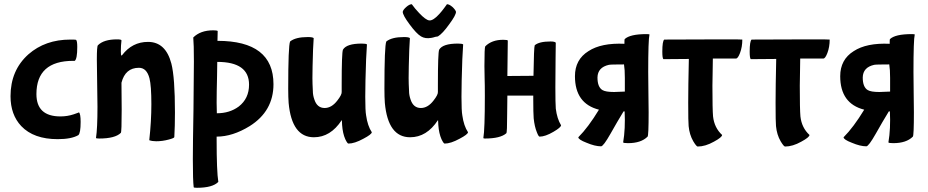

<svg xmlns="http://www.w3.org/2000/svg" viewBox="-20 -632 4407 912"><path d="M81 -33Q30 -87 30 -175Q30 -298 115 -374Q195 -444 314 -444Q337 -444 341 -443Q347 -439 347 -409Q347 -352 335 -343H328Q153 -343 153 -185Q153 -79 267 -79Q300 -79 330 -89Q360 -99 355 -99Q363 -91 363 -53Q363 1 352 10Q319 29 254 29Q140 29 81 -33Z M440 -350Q440 -412 445 -417Q473 -445 536 -445Q557 -445 557 -440Q554 -416 554 -388Q554 -368 557 -368Q558 -368 560 -370Q608 -433 683 -433Q767 -433 794 -330Q811 -264 811 -98Q811 -32 808 19Q808 24 781 31Q751 39 722 39Q703 39 689 34Q699 -56 699 -137Q699 -225 690 -260Q677 -310 640 -310Q575 -310 557 -239L558 -112Q558 -5 554 -1Q527 26 451 26Q436 26 436 23Q443 -22 443 -125Z M1009 32Q1009 182 1017 232Q990 260 915 260Q900 260 900 257Q896 225 896 125Q896 56 899 -110Q901 -276 901 -340Q901 -423 898 -454Q932 -488 993 -488Q1009 -488 1014 -485L1013 -438Q1279 -438 1279 -232Q1279 -104 1166 -33Q1085 17 1009 17ZM1012 -338 1011 -270Q1009 -193 1009 -144L1010 -94Q1071 -94 1114 -126Q1163 -164 1163 -230Q1163 -338 1012 -338Z M1604 -59Q1604 -61 1603 -61Q1550 20 1471 20Q1366 20 1351 -143Q1349 -169 1349 -210Q1349 -415 1358 -435Q1384 -456 1442 -456Q1465 -456 1470 -451L1467 -396Q1464 -306 1464 -261Q1464 -236 1466 -200Q1466 -180 1473 -160Q1486 -119 1522 -119Q1555 -119 1582 -154Q1604 -182 1603 -195V-229Q1603 -382 1609 -396Q1626 -425 1698 -425Q1719 -425 1723 -421L1719 -350Q1715 -240 1715 -172Q1715 -105 1719 -84Q1726 -34 1746 -4Q1746 6 1706 27Q1664 50 1635 50Q1630 50 1620 29Q1608 2 1605 -38Z M2129 -599Q2143 -586 2146 -576Q2146 -560 2114 -517Q2082 -472 2060 -459Q2057 -459 2048 -457Q2036 -453 2028 -452Q2000 -447 1980 -459Q1958 -472 1925 -517Q1893 -560 1893 -576Q1895 -586 1910 -599Q1925 -612 1936 -612Q1950 -592 1971 -570Q2002 -537 2019 -535Q2038 -533 2069 -568Q2079 -579 2090 -594Q2104 -613 2103 -612Q2114 -612 2129 -599ZM2061 -59Q2061 -61 2060 -61Q2007 20 1928 20Q1823 20 1808 -143Q1806 -169 1806 -210Q1806 -415 1815 -435Q1841 -456 1899 -456Q1922 -456 1927 -451L1924 -396Q1921 -306 1921 -261Q1921 -236 1923 -200Q1923 -180 1930 -160Q1943 -119 1979 -119Q2012 -119 2039 -154Q2061 -182 2060 -195V-229Q2060 -382 2066 -396Q2083 -425 2155 -425Q2176 -425 2180 -421L2176 -350Q2172 -240 2172 -172Q2172 -105 2176 -84Q2183 -34 2203 -4Q2203 6 2163 27Q2121 50 2092 50Q2087 50 2077 29Q2065 2 2062 -38Z M2618 -218Q2618 -274 2619 -356Q2620 -437 2620 -429Q2616 -435 2595 -435Q2541 -435 2520 -417Q2516 -410 2514 -272Q2526 -272 2390 -271Q2392 -434 2392 -439Q2392 -443 2370 -443Q2316 -443 2285 -412Q2281 -407 2281 -318Q2281 -279 2282 -257Q2283 -234 2283 -177Q2283 -17 2276 23Q2276 26 2283 26Q2357 26 2385 1Q2389 -2 2389 -90Q2389 -108 2390 -178Q2439 -178 2513 -178V-157Q2513 -96 2515 -70Q2519 -31 2530 -4Q2538 17 2543 17Q2570 17 2609 -6Q2645 -27 2645 -37Q2626 -68 2620 -116Q2618 -141 2618 -218Z M2948 -262V-197Q2912 -195 2897 -195Q2857 -195 2842 -204Q2818 -218 2818 -264Q2819 -312 2872 -324Q2880 -326 2944 -326Q2948 -302 2948 -262ZM3051 -470Q2972 -470 2947 -446Q2946 -445 2946 -424Q2836 -429 2775 -389Q2711 -349 2711 -270Q2711 -140 2825 -111Q2774 -27 2727 20Q2727 31 2766 46Q2806 63 2835 63Q2846 63 2880 3Q2912 -54 2942 -103H2947Q2951 -20 2940 44Q2940 48 2963 48Q3025 48 3056 17Q3061 13 3061 -99Q3061 -143 3060 -188Q3059 -234 3059 -290Q3059 -443 3065 -468Q3065 -470 3051 -470Z M3495 -380Q3485 -354 3476 -354H3366Q3366 -323 3365 -287Q3364 -264 3364 -225Q3364 -112 3367 -79Q3373 -25 3410 9Q3410 20 3371 41Q3330 64 3294 64Q3288 64 3273 39Q3255 8 3251 -33Q3249 -50 3249 -144Q3249 -220 3252 -352Q3220 -352 3131 -351Q3126 -356 3126 -387Q3126 -436 3135 -444Q3506 -446 3506 -444Q3506 -409 3495 -380Z M3910 -380Q3900 -354 3891 -354H3781Q3781 -323 3780 -287Q3779 -264 3779 -225Q3779 -112 3782 -79Q3788 -25 3825 9Q3825 20 3786 41Q3745 64 3709 64Q3703 64 3688 39Q3670 8 3666 -33Q3664 -50 3664 -144Q3664 -220 3667 -352Q3635 -352 3546 -351Q3541 -356 3541 -387Q3541 -436 3550 -444Q3921 -446 3921 -444Q3921 -409 3910 -380Z M4208 -262V-197Q4172 -195 4157 -195Q4117 -195 4102 -204Q4078 -218 4078 -264Q4079 -312 4132 -324Q4140 -326 4204 -326Q4208 -302 4208 -262ZM4311 -470Q4232 -470 4207 -446Q4206 -445 4206 -424Q4096 -429 4035 -389Q3971 -349 3971 -270Q3971 -140 4085 -111Q4034 -27 3987 20Q3987 31 4026 46Q4066 63 4095 63Q4106 63 4140 3Q4172 -54 4202 -103H4207Q4211 -20 4200 44Q4200 48 4223 48Q4285 48 4316 17Q4321 13 4321 -99Q4321 -143 4320 -188Q4319 -234 4319 -290Q4319 -443 4325 -468Q4325 -470 4311 -470Z"/></svg>

Font: Bubblegum Sans
Style: Regular
Weight: 400
Designer: Angel Koziupa and Alejandro Paul
Foundry: Angel Koziupa and Alejandro Paul
Version: Version 1.001